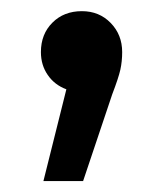

<svg xmlns="http://www.w3.org/2000/svg" viewBox="-20 -160 291 344"><path d="M198.9 -66.7Q198.9 -50 195.6 -35Q192.2 -20 181.1 8.9L128.9 164.4H57.8L98.9 0Q77.8 -7.8 65.6 -25.6Q53.3 -43.3 53.3 -66.7Q53.3 -98.9 73.9 -119.4Q94.4 -140 126.7 -140Q157.8 -140 178.3 -118.9Q198.9 -97.8 198.9 -66.7Z"/></svg>

Font: Paperlogy 5 Medium
Style: Regular
Weight: 500
Designer: redesigned by Lee Juim, glyphs from Gmarket Sans & Montserrat
Foundry: PT&
Version: Version 1.001